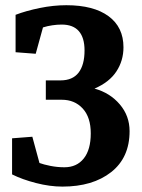

<svg xmlns="http://www.w3.org/2000/svg" viewBox="-20 -691 535 722"><path d="M214.8 10.7Q167.5 10.7 115.5 -2.7Q63.5 -16.1 25.4 -35.2V-170.9L101.6 -176.8L128.4 -78.1Q144 -72.3 169.9 -67.1Q195.8 -62 222.2 -62Q268.6 -62 294.9 -95Q321.3 -127.9 321.3 -189.5Q321.3 -250 291 -283Q260.7 -315.9 212.4 -315.9H152.3V-388.7H207.5Q252.9 -388.7 275.4 -417.7Q297.9 -446.8 297.9 -501.5Q297.9 -549.3 276.4 -574Q254.9 -598.6 211.9 -598.6Q194.8 -598.6 176.8 -595.9Q158.7 -593.3 141.6 -587.9L114.3 -488.8L38.6 -494.6V-635.3Q78.1 -650.4 129.4 -660.9Q180.7 -671.4 229.5 -671.4Q332 -671.4 388.2 -630.1Q444.3 -588.9 444.3 -513.2Q444.3 -462.9 417.7 -422.4Q391.1 -381.8 335.4 -357.9Q393.6 -341.8 430.4 -298.6Q467.3 -255.4 467.3 -197.8Q467.3 -98.1 397.9 -43.7Q328.6 10.7 214.8 10.7Z"/></svg>

Font: Noticia Text
Style: Bold
Weight: 700
Designer: JM Sole
Foundry: JM Sole
Version: Version 1.003